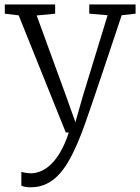

<svg xmlns="http://www.w3.org/2000/svg" viewBox="-20 -566 612 838"><path d="M73.2 184.1V244.1C78.6 248.5 98.6 251.5 111.8 251.5C127.4 251.5 141.1 250 154.3 246.6C235.4 226.6 284.7 146.5 335.9 15.6C351.1 -23.4 383.8 -117.2 511.2 -499.5L571.8 -506.3V-546.4H369.6V-506.3L449.7 -499.5L342.3 -148.9L309.1 -32.7L264.6 -157.2L140.1 -498.5L220.7 -506.3V-546.4H1V-506.3L61.5 -499L267.1 12.2H280.3C232.9 159.2 159.7 191.4 112.3 190.4C100.6 189.9 84 187.5 73.2 184.1Z"/></svg>

Font: Merriweather
Style: Light
Weight: 250
Designer: Eben Sorkin ( eben@eyebytes.com )
Foundry: Sorkin Type Co.
Version: Version 1.003